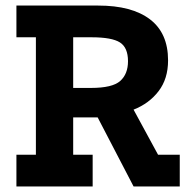

<svg xmlns="http://www.w3.org/2000/svg" viewBox="-20 -670 678 690"><path d="M626 0H460L331 -248H243V-114H313V0H39V-114H109V-536H39V-650H333Q454 -650 519 -600.5Q584 -551 584 -453Q584 -387 550 -342.5Q516 -298 460 -276L548 -114H626ZM440 -450Q440 -499 411 -517.5Q382 -536 309 -536H243V-354H307Q384 -354 412 -379Q440 -404 440 -450Z"/></svg>

Font: Zilla Slab Bold
Style: Bold
Weight: 700
Designer: Typotheque.com
Foundry: Typotheque type foundry
Version: Version 1.1; 2017; ttfautohint (v1.6)